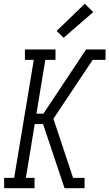

<svg xmlns="http://www.w3.org/2000/svg" viewBox="-20 -997 579 1017"><path d="M2 0V-55H55L159 -680H112V-735H274V-680H220L173 -395H210L436 -735H539V-680H471L263 -368L367 -55H428V0H322L208 -340H164L117 -55H163V0ZM317 -797 280 -833 429 -977 474 -933Z"/></svg>

Font: Iosevka Curly Slab LtObl
Style: Regular
Weight: 300
Italic angle: -9°
Monospace: yes
Designer: Belleve Invis
Foundry: Belleve Invis
Version: Version 11.0.0; ttfautohint (v1.8.3)